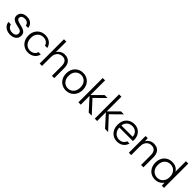

<svg xmlns="http://www.w3.org/2000/svg" viewBox="427 -2365 4022 4022"><g transform="rotate(45 2438.0 -354.0)"><path d="M256 12Q198 12 152.5 -8Q107 -28 78.5 -65Q50 -102 43 -154H116Q122 -126 139.5 -102.5Q157 -79 187 -64.5Q217 -50 258 -50Q296 -50 320 -61Q344 -72 356 -91Q368 -110 368 -133Q368 -165 352.5 -182.5Q337 -200 308 -209Q279 -218 238 -226Q208 -232 178 -241.5Q148 -251 123 -266.5Q98 -282 83 -306Q68 -330 68 -363Q68 -406 89 -438.5Q110 -471 149.5 -489.5Q189 -508 242 -508Q318 -508 367.5 -469.5Q417 -431 425 -357H354Q350 -398 320 -422Q290 -446 240 -446Q192 -446 166 -425.5Q140 -405 140 -370Q140 -349 154.5 -334Q169 -319 196.5 -308Q224 -297 261 -289Q306 -280 346.5 -265.5Q387 -251 413.5 -222.5Q440 -194 440 -140Q441 -96 418.5 -61.5Q396 -27 354.5 -7.5Q313 12 256 12Z M785 12Q716 12 660.5 -20.5Q605 -53 572.5 -111.5Q540 -170 540 -248Q540 -327 572.5 -385Q605 -443 660.5 -475.5Q716 -508 785 -508Q872 -508 930.5 -463Q989 -418 1005 -344H935Q924 -394 882.5 -421Q841 -448 785 -448Q740 -448 700.5 -425.5Q661 -403 636.5 -359Q612 -315 612 -248Q612 -198 626.5 -160.5Q641 -123 665.5 -97.5Q690 -72 721 -59.5Q752 -47 785 -47Q822 -47 853.5 -59.5Q885 -72 906.5 -95Q928 -118 935 -152H1005Q990 -80 931 -34Q872 12 785 12Z M1123 0V-720H1193V-408Q1219 -455 1265.5 -481.5Q1312 -508 1366 -508Q1422 -508 1464.5 -485Q1507 -462 1531 -414.5Q1555 -367 1555 -293V0H1486V-285Q1486 -367 1453 -407Q1420 -447 1355 -447Q1310 -447 1273 -425Q1236 -403 1214.5 -361Q1193 -319 1193 -257V0Z M1906 12Q1837 12 1781.5 -20Q1726 -52 1693.5 -111Q1661 -170 1661 -247Q1661 -328 1694 -386Q1727 -444 1783 -476Q1839 -508 1907 -508Q1978 -508 2033 -476Q2088 -444 2120.5 -386.5Q2153 -329 2153 -247Q2153 -169 2120 -110.5Q2087 -52 2031.5 -20Q1976 12 1906 12ZM1906 -48Q1952 -48 1991.5 -70.5Q2031 -93 2056 -137.5Q2081 -182 2081 -248Q2081 -315 2056.5 -359Q2032 -403 1992.5 -425.5Q1953 -448 1908 -448Q1863 -448 1823 -425.5Q1783 -403 1758 -358.5Q1733 -314 1733 -248Q1733 -182 1757.5 -137.5Q1782 -93 1821.5 -70.5Q1861 -48 1906 -48Z M2576 0 2329 -273 2553 -496H2640L2391 -250L2392 -297L2667 0ZM2271 0V-720H2341V0Z M3060 0 2813 -273 3037 -496H3124L2875 -250L2876 -297L3151 0ZM2755 0V-720H2825V0Z M3423 12Q3353 12 3299 -20.5Q3245 -53 3214 -111.5Q3183 -170 3183 -249Q3183 -328 3213.5 -386Q3244 -444 3299 -476Q3354 -508 3425 -508Q3497 -508 3548 -475.5Q3599 -443 3626 -391Q3653 -339 3653 -279Q3653 -269 3653 -258Q3653 -247 3652 -233H3237V-293H3585Q3582 -366 3536 -407Q3490 -448 3422 -448Q3377 -448 3338 -428Q3299 -408 3275 -369.5Q3251 -331 3251 -274V-247Q3251 -180 3276 -135.5Q3301 -91 3340.5 -69.5Q3380 -48 3423 -48Q3479 -48 3517 -74Q3555 -100 3571 -146H3639Q3627 -101 3598 -65Q3569 -29 3525 -8.5Q3481 12 3423 12Z M3765 0V-496H3829L3833 -406Q3857 -454 3903 -481Q3949 -508 4005 -508Q4063 -508 4106 -485Q4149 -462 4173 -414.5Q4197 -367 4197 -293V0H4127V-285Q4127 -367 4092.5 -407Q4058 -447 3993 -447Q3948 -447 3912 -425Q3876 -403 3855.5 -361Q3835 -319 3835 -257V0Z M4549 12Q4474 12 4419 -22Q4364 -56 4333.5 -115Q4303 -174 4303 -249Q4303 -324 4333.5 -382.5Q4364 -441 4419.5 -474.5Q4475 -508 4550 -508Q4613 -508 4662 -481.5Q4711 -455 4736 -408V-720H4806V0H4742L4736 -86Q4720 -61 4694 -38.5Q4668 -16 4632 -2Q4596 12 4549 12ZM4553 -49Q4606 -49 4646 -74Q4686 -99 4709 -143.5Q4732 -188 4732 -248Q4732 -308 4709 -353Q4686 -398 4646 -422.5Q4606 -447 4553 -447Q4501 -447 4460.5 -422.5Q4420 -398 4397 -353Q4374 -308 4374 -249Q4374 -188 4397 -143.5Q4420 -99 4460.5 -74Q4501 -49 4553 -49Z"/></g></svg>

Font: DM Sans 24pt Light
Style: Regular
Weight: 300
Designer: Colophon Foundry, Jonny Pinhorn
Foundry: Colophon Foundry
Version: Version 4.004;gftools[0.9.30]